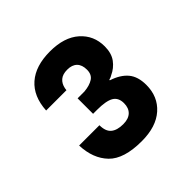

<svg xmlns="http://www.w3.org/2000/svg" viewBox="-108 -943 535 535"><g transform="rotate(-45 159.5 -675.0)"><path d="M29 -611H109Q109 -587 121.5 -576.5Q134 -566 158 -566Q179 -566 190 -576.5Q201 -587 201 -606Q201 -628 185.5 -637Q170 -646 135 -646H119V-707H135Q139 -707 140.5 -707Q142 -707 146 -707Q168 -709 181 -717.5Q194 -726 194 -745Q194 -764 184 -774Q174 -784 155 -784Q137 -784 127 -775.5Q117 -767 114 -752L113 -745H33Q36 -798 68 -826Q100 -854 157 -854Q213 -854 244 -826.5Q275 -799 275 -756Q275 -729 262.5 -712Q250 -695 230 -686Q227 -684 224 -683Q221 -682 218 -681V-679Q249 -669 265 -650Q281 -631 281 -598Q281 -552 249.5 -524Q218 -496 161 -496Q91 -496 61 -527Q31 -558 29 -611Z"/></g></svg>

Font: AF Albert Sans Medium
Style: Regular
Weight: 500
Designer: Andreas Rasmussen
Foundry: a.Foundry
Version: Version 1.300;Glyphs 3.2 (3231)